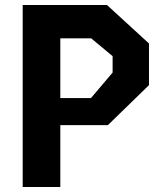

<svg xmlns="http://www.w3.org/2000/svg" viewBox="-20 -750 660 770"><path d="M129.1 -356.8H344.9L431.6 -459V-524.8L345.8 -596.2H129.1V-730H409L577.5 -575.6V-408.6L412.5 -248.1H129.1ZM71 -730H221.9V0H71Z"/></svg>

Font: Monaspace Krypton Var ExLight
Style: Regular
Weight: 200
Designer: Riley Cran and the Lettermatic Team
Version: Version 1.200 (Monaspace Krypton Var)